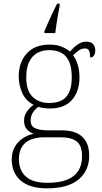

<svg xmlns="http://www.w3.org/2000/svg" viewBox="-20 -786 556 1046"><path d="M236 240Q142 240 93 198Q44 156 44 83Q44 42 61.5 12.5Q79 -17 107 -34.5Q135 -52 164 -57Q142 -64 126.5 -81.5Q111 -99 111 -129Q111 -158 128.5 -181Q146 -204 163 -215Q120 -237 101 -280Q82 -323 82 -370Q82 -446 125.5 -494.5Q169 -543 251 -543Q287 -543 315 -532Q343 -521 361 -505Q370 -515 383 -527.5Q396 -540 413 -549.5Q430 -559 450 -559Q476 -559 487.5 -545.5Q499 -532 499 -513Q499 -496 492.5 -484.5Q486 -473 471 -473Q471 -498 465 -510Q459 -522 444 -522Q424 -522 409.5 -511.5Q395 -501 378 -485Q393 -466 403 -435Q413 -404 413 -364Q413 -289 372.5 -242Q332 -195 251 -195Q239 -195 218.5 -197.5Q198 -200 189 -204Q172 -192 159.5 -173.5Q147 -155 147 -128Q147 -98 173 -87Q199 -76 239 -76H317Q367 -76 400 -60Q433 -44 449.5 -13.5Q466 17 466 62Q466 143 408.5 191.5Q351 240 236 240ZM239 210Q304 210 345.5 193Q387 176 407 144Q427 112 427 67Q427 6 397 -16Q367 -38 311 -38H219Q181 -38 150 -26.5Q119 -15 101 11.5Q83 38 83 83Q83 117 97.5 146Q112 175 146 192.5Q180 210 239 210ZM248 -225Q288 -225 315 -238.5Q342 -252 356.5 -283Q371 -314 371 -365Q371 -417 357 -449.5Q343 -482 315.5 -497.5Q288 -513 248 -513Q211 -513 183 -497.5Q155 -482 139 -449Q123 -416 123 -364Q123 -292 157.5 -258.5Q192 -225 248 -225ZM222 -616Q231 -637 243 -664.5Q255 -692 268 -719.5Q281 -747 291 -766H305V-753Q300 -729 295.5 -703.5Q291 -678 287.5 -653Q284 -628 281 -606H222Z"/></svg>

Font: Noto Serif Armenian ExtraLight
Style: Regular
Weight: 250
Version: Version 2.007